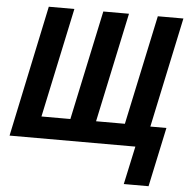

<svg xmlns="http://www.w3.org/2000/svg" viewBox="-60 -774 1029 1040"><g transform="rotate(5 454.5 -253.5)"><path d="M651.4 207.5 696.3 0H12.2L163.1 -713.9H302.2L175.3 -118.2H332.5L459.5 -713.9H599.1L472.2 -118.2H628.9L755.9 -713.9H895L767.6 -115.2H855L786.1 207.5Z"/></g></svg>

Font: Open Sans SemiCondensed
Style: Bold Italic
Weight: 700
Width: 4
Italic angle: -12°
Designer: Monotype Design Team
Foundry: Monotype Imaging Inc.
Version: Version 3.003